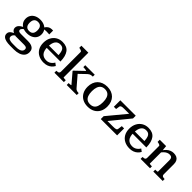

<svg xmlns="http://www.w3.org/2000/svg" viewBox="249 -2164 3815 3815"><g transform="rotate(45 2156.5 -257.0)"><path d="M635 -465Q591 -468 559 -468.5Q527 -469 504.5 -465.5Q482 -462 464 -453L447 -455Q461 -487 479 -511Q497 -535 519.5 -550Q542 -565 570.5 -570.5Q599 -576 635 -573ZM303 -166Q237 -166 187 -189.5Q137 -213 109 -255.5Q81 -298 81 -356Q81 -413 109 -456.5Q137 -500 187.5 -524Q238 -548 303 -548Q370 -548 420.5 -524Q471 -500 499 -456.5Q527 -413 527 -356Q527 -298 499 -255.5Q471 -213 420.5 -189.5Q370 -166 303 -166ZM303 -229Q340 -229 364.5 -243Q389 -257 401 -285Q413 -313 413 -355Q413 -398 401 -426.5Q389 -455 364.5 -469.5Q340 -484 303 -484Q268 -484 243.5 -469.5Q219 -455 206.5 -426.5Q194 -398 194 -355Q194 -313 206.5 -285Q219 -257 243.5 -243Q268 -229 303 -229ZM246 244Q179 244 129 232.5Q79 221 51 194Q23 167 23 124Q23 94 37 72.5Q51 51 80 33Q109 15 156 -4L186 16Q162 32 147.5 47Q133 62 127 77.5Q121 93 121 110Q121 132 134.5 147.5Q148 163 178 171.5Q208 180 257 180H348Q399 180 434 169Q469 158 487 137Q505 116 505 86Q505 59 487.5 46Q470 33 426 33H177L178 28Q137 20 110 6Q83 -8 70 -29.5Q57 -51 57 -78Q57 -107 72 -131Q87 -155 115 -175.5Q143 -196 183 -214L218 -193Q197 -179 183 -166Q169 -153 162.5 -141Q156 -129 156 -115Q156 -93 173.5 -83Q191 -73 227 -73H431Q488 -73 527.5 -58.5Q567 -44 588 -14Q609 16 609 62Q609 124 574.5 164.5Q540 205 481.5 224.5Q423 244 351 244Z M787 -264Q787 -208 799 -168.5Q811 -129 834 -104.5Q857 -80 888 -68.5Q919 -57 957 -57Q997 -57 1027 -71Q1057 -85 1079 -107Q1101 -129 1116 -155L1171 -113Q1151 -76 1119.5 -47.5Q1088 -19 1045 -3.5Q1002 12 948 12Q867 12 803.5 -20.5Q740 -53 704 -115Q668 -177 668 -265Q668 -350 701.5 -413.5Q735 -477 794 -512.5Q853 -548 930 -548Q991 -548 1036.5 -529Q1082 -510 1111.5 -471.5Q1141 -433 1156.5 -375.5Q1172 -318 1173 -241H759V-304H1082L1057 -280Q1055 -336 1047.5 -375Q1040 -414 1025 -437Q1010 -460 987 -470.5Q964 -481 931 -481Q898 -481 871.5 -468.5Q845 -456 826 -429.5Q807 -403 797 -362Q787 -321 787 -264Z M1873 0H1591V-54H1596Q1609 -54 1623.5 -55Q1638 -56 1648.5 -58.5Q1659 -61 1659 -64L1477 -278V-289L1664 -468Q1664 -474 1650.5 -477Q1637 -480 1618.5 -482Q1600 -484 1583 -484H1573V-538H1840V-484H1830Q1809 -484 1791.5 -480Q1774 -476 1759 -467Q1744 -458 1727 -443L1550 -273L1565 -336L1776 -91Q1790 -75 1803.5 -67.5Q1817 -60 1832.5 -57Q1848 -54 1866 -54H1873ZM1441 -758V-63Q1441 -60 1452.5 -58Q1464 -56 1478.5 -55Q1493 -54 1505 -54H1510V0H1245V-54H1248Q1271 -54 1288 -58.5Q1305 -63 1314 -75Q1323 -87 1323 -108V-655Q1323 -669 1315.5 -676Q1308 -683 1293 -688Q1278 -693 1255 -697L1245 -699V-758Z M2466 -268Q2466 -183 2432 -120Q2398 -57 2335 -22.5Q2272 12 2187 12Q2102 12 2039.5 -22.5Q1977 -57 1942.5 -120Q1908 -183 1908 -268Q1908 -332 1927.5 -384Q1947 -436 1983.5 -472.5Q2020 -509 2071.5 -528.5Q2123 -548 2187 -548Q2251 -548 2302.5 -528.5Q2354 -509 2390.5 -472.5Q2427 -436 2446.5 -384Q2466 -332 2466 -268ZM2031 -268Q2031 -197 2048.5 -150Q2066 -103 2100.5 -79.5Q2135 -56 2187 -56Q2240 -56 2274.5 -79Q2309 -102 2326 -149.5Q2343 -197 2343 -268Q2343 -338 2326 -385Q2309 -432 2274.5 -456Q2240 -480 2187 -480Q2135 -480 2100.5 -456Q2066 -432 2048.5 -385Q2031 -338 2031 -268Z M2657 -51 2646 -66H2820Q2849 -66 2869 -67.5Q2889 -69 2902.5 -73.5Q2916 -78 2923 -87Q2930 -96 2931 -110L2943 -196H3007V0H2548V-81L2883 -485L2910 -473H2744Q2714 -473 2694 -471.5Q2674 -470 2661 -465Q2648 -460 2641 -452Q2634 -444 2633 -430L2622 -356H2559V-538H2992V-461Z M3201 -264Q3201 -208 3213 -168.5Q3225 -129 3248 -104.5Q3271 -80 3302 -68.5Q3333 -57 3371 -57Q3411 -57 3441 -71Q3471 -85 3493 -107Q3515 -129 3530 -155L3585 -113Q3565 -76 3533.5 -47.5Q3502 -19 3459 -3.5Q3416 12 3362 12Q3281 12 3217.5 -20.5Q3154 -53 3118 -115Q3082 -177 3082 -265Q3082 -350 3115.5 -413.5Q3149 -477 3208 -512.5Q3267 -548 3344 -548Q3405 -548 3450.5 -529Q3496 -510 3525.5 -471.5Q3555 -433 3570.5 -375.5Q3586 -318 3587 -241H3173V-304H3496L3471 -280Q3469 -336 3461.5 -375Q3454 -414 3439 -437Q3424 -460 3401 -470.5Q3378 -481 3345 -481Q3312 -481 3285.5 -468.5Q3259 -456 3240 -429.5Q3221 -403 3211 -362Q3201 -321 3201 -264Z M3667 0V-54H3670Q3693 -54 3710 -58.5Q3727 -63 3736 -75Q3745 -87 3745 -108V-435Q3745 -449 3737.5 -456Q3730 -463 3714.5 -467.5Q3699 -472 3676 -476L3667 -478V-538H3846L3858 -421L3863 -417V-63Q3863 -60 3873.5 -58Q3884 -56 3899 -55Q3914 -54 3927 -54H3931V0ZM4288 0H4024V-54H4027Q4040 -54 4055 -55Q4070 -56 4080.5 -58Q4091 -60 4091 -63V-384Q4091 -413 4084 -432Q4077 -451 4060 -460.5Q4043 -470 4014 -470Q3984 -470 3955 -457Q3926 -444 3898.5 -417.5Q3871 -391 3843 -351V-413Q3870 -456 3902 -486Q3934 -516 3972 -532Q4010 -548 4053 -548Q4103 -548 4137.5 -531Q4172 -514 4190.5 -479.5Q4209 -445 4209 -393V-108Q4209 -87 4218.5 -75Q4228 -63 4244.5 -58.5Q4261 -54 4285 -54H4288Z"/></g></svg>

Font: Roboto Serif 20pt Medium
Style: Regular
Weight: 500
Version: Version 1.008